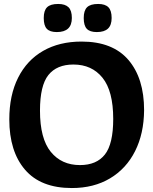

<svg xmlns="http://www.w3.org/2000/svg" viewBox="-20 -940 775 970"><path d="M27 -337Q27 -459 71.5 -547.5Q116 -636 198 -683Q280 -730 392 -730Q549 -730 628.5 -637.5Q708 -545 708 -383Q707 -265 662.5 -176.5Q618 -88 536 -39Q454 10 343 10Q186 10 106.5 -82.5Q27 -175 27 -337ZM552 -339Q552 -480 498 -547Q444 -614 351 -614Q267 -614 224.5 -561Q182 -508 182 -381Q182 -240 236.5 -173Q291 -106 384 -106Q468 -106 510 -159.5Q552 -213 552 -339ZM201 -849Q201 -887 218 -903.5Q235 -920 274 -920Q309 -920 326 -903.5Q343 -887 343 -849Q343 -778 267 -778Q232 -778 216.5 -794.5Q201 -811 201 -849ZM403 -849Q403 -887 420 -903.5Q437 -920 476 -920Q511 -920 527.5 -903.5Q544 -887 544 -849Q544 -813 525.5 -795.5Q507 -778 469 -778Q434 -778 418.5 -794.5Q403 -811 403 -849Z"/></svg>

Font: Enriqueta
Style: Bold
Weight: 700
Designer: Viviana Monsalve, Gustavo Ibarra
Foundry: 72Puntos
Version: Version 2.000